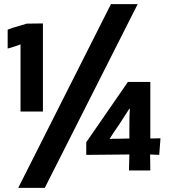

<svg xmlns="http://www.w3.org/2000/svg" viewBox="-20 -823 817 926"><path d="M555 -223Q599 -290 604 -299H606V-293Q604 -277 604 -212V-155Q572 -155 556 -154Q520 -154 509 -153V-154Q523 -177 555 -223ZM604 -78 602 -1H705L704 -78Q736 -76 748 -76L754 -156L705 -155V-428H597L396 -137V-76Q468 -76 604 -78ZM644 -803H515L68 83H196ZM187 -285V-710L109 -709L76 -699Q35 -688 17 -680V-589Q34 -593 52.5 -599.5Q71 -606 79 -609V-285Z"/></svg>

Font: Geom
Style: Bold
Weight: 700
Version: Version 1.102